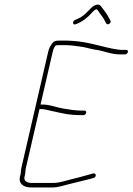

<svg xmlns="http://www.w3.org/2000/svg" viewBox="-20 -846 585 847"><path d="M313.6 -739C343.5 -749.3 368.7 -770.2 389.3 -794C393.9 -799.3 398.7 -803 403.8 -805C409 -807.3 416.5 -793 419.2 -789C427.3 -778.4 437.6 -764.8 443.6 -752L448.5 -743C454.1 -732.3 472.8 -744.3 467.3 -755L462.4 -764C452.7 -783.4 437.8 -802.5 425.1 -819C410.7 -835.7 387.4 -817.9 375.6 -804C369.6 -798 362.7 -791.3 355 -784C339.8 -770.6 328.8 -764.9 311 -758C298.2 -752.8 300 -733.5 313.6 -739ZM536.5 -626H513.5C509.5 -626 504.3 -626.5 497.9 -627.5C432.4 -637.7 374.4 -661.1 301.1 -665.5L284.4 -666.5C278.8 -666.8 273.3 -667 268 -667H248C227.7 -667 216.6 -666.8 207.1 -650C196 -634.8 194.5 -626.1 189 -602L74.2 -105C71.7 -93.9 72.6 -84.7 70.1 -74C57.4 -38.5 82 -19 115.4 -19H211.4C222.7 -19 236.2 -21 251.8 -25C291.2 -36.1 337.6 -46 374.9 -56L393.1 -61C406.3 -65.1 405.3 -83.6 391.7 -81L373.5 -76C351.1 -69.5 322.7 -61.8 295.8 -55.5C270.9 -49.6 242.1 -39 216 -39H120C95.7 -39 81.1 -50 90.1 -74C92.6 -84.8 91.4 -92.5 94.2 -105L154.3 -365H160.3C174.9 -365 193.6 -359.5 205.4 -357C234.7 -351.4 268.8 -341.3 301.4 -339.5L319.1 -338.5C325.1 -338.2 331.4 -338 338 -338H348C353.3 -338 359.1 -342.7 360.3 -348C361.6 -353.3 357.9 -358 352.6 -358H342.6C312 -358 285.2 -362.9 259.7 -367C227.7 -372.1 201.3 -385 164.9 -385H158.9L209 -602C214 -623.6 215.4 -634 226.1 -646C231 -646.7 236.7 -647 243.4 -647H263.4C268.7 -647 274 -646.8 279.3 -646.5L295 -645.5C300.3 -645.2 308.5 -644.2 319.8 -642.5L350.3 -638C368.2 -634 386.6 -628.6 405.5 -626C441.4 -620.7 469.6 -606 508.9 -606H531.9C537.4 -606 543 -610.8 544.3 -616.5C545.7 -622.2 542.1 -626 536.5 -626Z"/></svg>

Font: HoneyBee
Style: UltLitIt
Weight: 100
Foundry: Cannot Into Space Fonts
Version: Version 0.89